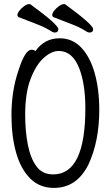

<svg xmlns="http://www.w3.org/2000/svg" viewBox="-20 -900 540 938"><path d="M244 18Q173 18 127 -28.5Q81 -75 58.5 -155Q36 -235 36 -337Q36 -456 70 -555Q102 -657 134 -657Q147 -657 153 -650Q197 -713 271 -713Q334 -713 377 -667.5Q420 -622 442.5 -543Q465 -464 465 -363Q465 -210 412 -96Q355 18 244 18ZM240 -48Q397 -48 397 -371Q397 -487 368 -564Q335 -651 267 -651Q232 -651 194.5 -618Q157 -585 130 -516Q103 -447 103 -339Q103 -259 116 -193Q129 -127 158 -87.5Q187 -48 240 -48ZM417 -741Q412 -741 404 -745Q374 -765 331 -781.5Q288 -798 242 -816Q235 -820 235 -826Q235 -835 244.5 -847.5Q254 -860 268 -870Q282 -880 292 -880Q298 -880 300 -878Q435 -779 435 -758Q435 -741 417 -741ZM247 -741Q242 -741 234 -745Q204 -765 161 -781.5Q118 -798 72 -816Q65 -820 65 -826Q65 -835 74.5 -847.5Q84 -860 98 -870Q112 -880 122 -880Q128 -880 130 -878Q265 -779 265 -758Q265 -741 247 -741Z"/></svg>

Font: Moon Stars Kai HW
Style: Regular
Weight: 400
Designer: GuiWonder
Version: Version 1.101